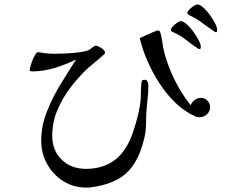

<svg xmlns="http://www.w3.org/2000/svg" viewBox="-20 -824 1040 871"><path d="M653 -435Q653 -404 649.5 -374Q646 -344 644 -314Q643 -283 642 -252Q641 -221 633 -191Q608 -88 552 -37.5Q496 13 390 26Q386 27 382 27Q378 27 373 27Q314 27 267.5 -2Q221 -31 194 -79.5Q167 -128 167 -186Q167 -252 192 -316Q217 -380 254 -440.5Q291 -501 325 -554Q281 -532 228.5 -516Q176 -500 126 -500Q122 -500 120 -501Q115 -501 115 -505Q115 -514 120.5 -531.5Q126 -549 134 -565.5Q142 -582 149 -587H154Q159 -587 162 -586Q197 -580 231 -580Q249 -580 280 -581.5Q311 -583 341 -587Q371 -591 385 -598Q389 -601 399.5 -609Q410 -617 414 -617Q420 -617 430 -612Q440 -607 448 -600Q456 -593 456 -587Q456 -581 454 -578.5Q452 -576 447 -573Q431 -558 413.5 -544Q396 -530 379 -515Q337 -476 300 -427.5Q263 -379 240 -324Q217 -269 217 -208Q217 -141 260 -99.5Q303 -58 370 -58Q431 -58 477.5 -83Q524 -108 555 -161Q570 -186 583.5 -225Q597 -264 606.5 -304Q616 -344 618 -373Q619 -380 619 -399Q619 -418 620.5 -436.5Q622 -455 624 -458Q626 -461 629.5 -461.5Q633 -462 637 -462Q647 -462 650 -452.5Q653 -443 653 -435ZM933 -338Q933 -318 918.5 -305Q904 -292 884 -292Q874 -292 864 -297Q817 -318 776.5 -357Q736 -396 703.5 -446Q671 -496 648 -549.5Q625 -603 614 -651Q620 -654 638.5 -662.5Q657 -671 675 -678.5Q693 -686 696 -686Q701 -686 704 -683Q708 -678 711 -663Q714 -648 716.5 -632.5Q719 -617 720 -609Q729 -566 747.5 -518Q766 -470 791.5 -425.5Q817 -381 845 -347Q851 -361 863.5 -370.5Q876 -380 892 -380Q909 -380 921 -367.5Q933 -355 933 -338ZM891 -612Q891 -608 890 -604.5Q889 -601 884 -601Q880 -601 875 -606Q849 -623 824 -643Q799 -663 770 -676Q766 -678 760.5 -680.5Q755 -683 755 -689Q755 -695 763.5 -704Q772 -713 783 -720.5Q794 -728 799 -728Q811 -728 826.5 -714.5Q842 -701 856.5 -681Q871 -661 881 -642Q891 -623 891 -612ZM965 -689Q965 -686 964.5 -682Q964 -678 959 -678Q955 -678 950 -683Q924 -700 899 -719Q874 -738 845 -752Q841 -754 835.5 -757Q830 -760 830 -766Q830 -772 839 -781Q848 -790 859 -797Q870 -804 875 -804Q886 -804 901.5 -790.5Q917 -777 931.5 -757Q946 -737 955.5 -718.5Q965 -700 965 -689Z"/></svg>

Font: Kaisei Decol
Style: Regular
Weight: 400
Designer: Font-Kai, 金井和夫
Foundry: KAZUO KANAI
Version: Version 5.003